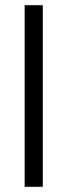

<svg xmlns="http://www.w3.org/2000/svg" viewBox="-20 -720 260 740"><path d="M75 0V-700H145V0Z"/></svg>

Font: Baumans
Style: Regular
Weight: 400
Designer: Henadij Zarechnjuk
Foundry: Cyreal (www.cyreal.org)
Version: Version 001.001